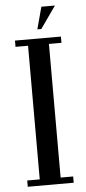

<svg xmlns="http://www.w3.org/2000/svg" viewBox="-58 -883 410 916"><g transform="rotate(-5 147.0 -425.0)"><path d="M176.5 -850 148 -744H167L241.5 -850ZM257 -700H37V-670H97V-30H37V0H257V-30H197V-670H257Z"/></g></svg>

Font: Picaflor 12 pt
Style: Regular
Weight: 400
Designer: Ariel Martín Pérez
Foundry: Tunera Type Foundry
Version: Version 1.000;hotconv 1.0.109;makeotfexe 2.5.65596